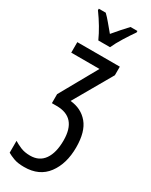

<svg xmlns="http://www.w3.org/2000/svg" viewBox="-255 -817 872 1107"><g transform="rotate(30 181.5 -263.0)"><path d="M317 -537H34V-467H222L83 -219V-159H115Q249 -159 249 -6Q249 75 217.5 120.5Q186 166 125 166Q88 166 61 154.5Q34 143 15 131V210Q32 220 58.5 230Q85 240 128 240Q228 240 280 170.5Q332 101 332 -8Q332 -112 288 -164.5Q244 -217 170 -224L317 -480ZM302 -766H256Q232 -740 215 -721Q198 -702 173 -672Q151 -698 130 -723.5Q109 -749 91 -766H45V-756Q101 -679 134 -606H212Q227 -640 253.5 -682.5Q280 -725 302 -756Z"/></g></svg>

Font: Noto Sans Display Condensed
Style: Regular
Weight: 400
Width: 3
Designer: Monotype Design Team
Foundry: Monotype Imaging Inc.
Version: Version 1.900